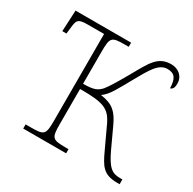

<svg xmlns="http://www.w3.org/2000/svg" viewBox="-126 -672 806 802"><g transform="rotate(30 277.5 -271.0)"><path d="M80 0H287V-20H275C208 -20 203 -25 203 -95V-262C315 -262 345 -251 373 -193L421 -90C449 -30 466 0 533 0H545V-23H534C495 -23 475 -37 443 -105L398 -202C375 -250 354 -275 291 -284C321 -302 343 -349 376 -407C412 -471 436 -517 478 -517C514 -517 526 -497 527 -452C541 -456 544 -468 544 -486C544 -518 518 -542 482 -542C419 -542 398 -498 357 -425C328 -374 304 -333 288 -314C270 -295 255 -287 203 -287V-441C203 -511 208 -516 273 -516H291V-536H23L18 -434H38L41 -460C45 -502 48 -511 97 -511H175V-94C175 -25 170 -20 104 -20H80Z"/></g></svg>

Font: Noto Serif SemiCondensed Thin
Style: Regular
Weight: 100
Width: 4
Designer: Monotype Design Team
Foundry: Monotype Imaging Inc.
Version: Version 2.015